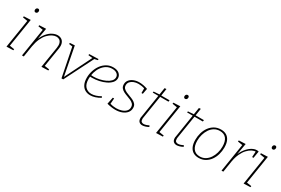

<svg xmlns="http://www.w3.org/2000/svg" viewBox="81 -1798 4204 2875"><g transform="rotate(30 2183.5 -360.5)"><path d="M77 2 157 -502 168 -485 72 -501 75 -521 192 -526 112 -23 103 -37 196 -22 193 -2ZM198 -658Q185 -658 177.5 -666.5Q170 -675 170 -689Q170 -705 179.5 -716.5Q189 -728 205 -728Q218 -728 225 -719.5Q232 -711 232 -697Q232 -681 222.5 -669.5Q213 -658 198 -658Z M681 2 739 -358Q747 -409 737 -441Q727 -473 704.5 -487.5Q682 -502 653 -502Q620 -502 582.5 -483.5Q545 -465 509 -427.5Q473 -390 446 -331Q419 -272 405 -191L375 0H344L424 -502L434 -485L339 -501L342 -521L458 -526L421 -308L412 -300Q443 -386 485.5 -436Q528 -486 573.5 -508Q619 -530 658 -530Q696 -530 725 -512Q754 -494 767 -456.5Q780 -419 770 -360L716 -24L704 -37L801 -22L798 -2Z M1028 2 928 -499 936 -492 869 -501 872 -521 954 -526 1050 -28H1045L1279 -499L1283 -493L1203 -501L1206 -521L1365 -526L1362 -506L1297 -492L1311 -499L1058 2Z M1525 7Q1475 7 1435.5 -15Q1396 -37 1373.5 -82.5Q1351 -128 1351 -197Q1351 -259 1370 -318.5Q1389 -378 1424 -425.5Q1459 -473 1509 -501.5Q1559 -530 1621 -530Q1687 -530 1723.5 -499Q1760 -468 1760 -421Q1760 -378 1729.5 -343.5Q1699 -309 1648.5 -284.5Q1598 -260 1538 -247Q1478 -234 1420 -234Q1407 -234 1397 -234.5Q1387 -235 1376 -236L1380 -263Q1391 -262 1403.5 -261Q1416 -260 1429 -260Q1479 -260 1531.5 -271.5Q1584 -283 1629 -304Q1674 -325 1701.5 -354Q1729 -383 1729 -419Q1729 -456 1699 -479.5Q1669 -503 1617 -503Q1562 -503 1518.5 -476.5Q1475 -450 1444.5 -406Q1414 -362 1398.5 -307.5Q1383 -253 1383 -197Q1383 -106 1424 -63Q1465 -20 1529 -20Q1564 -20 1604.5 -32.5Q1645 -45 1686 -69L1697 -48Q1652 -21 1608 -7Q1564 7 1525 7Z M1957 7Q1924 7 1887 1.5Q1850 -4 1814 -14L1838 -132H1861L1853 -24L1847 -37Q1873 -29 1902.5 -24.5Q1932 -20 1959 -20Q2008 -20 2051 -34Q2094 -48 2120.5 -75.5Q2147 -103 2147 -143Q2147 -178 2128 -199Q2109 -220 2078.5 -234Q2048 -248 2013.5 -260Q1979 -272 1948.5 -287.5Q1918 -303 1899 -327Q1880 -351 1880 -390Q1880 -432 1905.5 -463.5Q1931 -495 1974 -512.5Q2017 -530 2070 -530Q2104 -530 2141 -523Q2178 -516 2216 -502L2198 -407H2175V-496L2183 -484Q2154 -495 2124 -499.5Q2094 -504 2070 -504Q2027 -504 1991 -490Q1955 -476 1933.5 -451.5Q1912 -427 1912 -392Q1912 -359 1931 -339Q1950 -319 1980.5 -305Q2011 -291 2045.5 -279Q2080 -267 2110.5 -251.5Q2141 -236 2160.5 -211.5Q2180 -187 2179 -148Q2179 -102 2151 -67.5Q2123 -33 2073 -13Q2023 7 1957 7Z M2532 -25Q2502 -9 2474.5 -1Q2447 7 2425 7Q2391 7 2370 -13Q2349 -33 2349 -73Q2349 -81 2349.5 -87Q2350 -93 2352 -98L2416 -505L2422 -497H2318L2321 -517L2427 -524L2418 -515L2438 -643L2469 -646L2449 -515L2442 -523H2594L2590 -497H2437L2447 -505L2383 -102Q2382 -98 2381.5 -91.5Q2381 -85 2381 -78Q2381 -47 2395 -34Q2409 -21 2432 -21Q2451 -21 2473.5 -28Q2496 -35 2521 -48Z M2663 2 2743 -502 2754 -485 2658 -501 2661 -521 2778 -526 2698 -23 2689 -37 2782 -22 2779 -2ZM2784 -658Q2771 -658 2763.5 -666.5Q2756 -675 2756 -689Q2756 -705 2765.5 -716.5Q2775 -728 2791 -728Q2804 -728 2811 -719.5Q2818 -711 2818 -697Q2818 -681 2808.5 -669.5Q2799 -658 2784 -658Z M3126 -25Q3096 -9 3068.5 -1Q3041 7 3019 7Q2985 7 2964 -13Q2943 -33 2943 -73Q2943 -81 2943.5 -87Q2944 -93 2946 -98L3010 -505L3016 -497H2912L2915 -517L3021 -524L3012 -515L3032 -643L3063 -646L3043 -515L3036 -523H3188L3184 -497H3031L3041 -505L2977 -102Q2976 -98 2975.5 -91.5Q2975 -85 2975 -78Q2975 -47 2989 -34Q3003 -21 3026 -21Q3045 -21 3067.5 -28Q3090 -35 3115 -48Z M3484 -530Q3537 -530 3576 -507.5Q3615 -485 3637 -438.5Q3659 -392 3659 -319Q3659 -259 3642.5 -200.5Q3626 -142 3593 -95.5Q3560 -49 3511 -21Q3462 7 3398 7Q3347 7 3307.5 -15Q3268 -37 3245.5 -84.5Q3223 -132 3223 -205Q3223 -266 3239.5 -324Q3256 -382 3289 -428Q3322 -474 3371 -502Q3420 -530 3484 -530ZM3479 -503Q3425 -503 3383 -477.5Q3341 -452 3313 -409.5Q3285 -367 3270 -314.5Q3255 -262 3255 -208Q3255 -117 3293 -68.5Q3331 -20 3403 -20Q3457 -20 3498.5 -45.5Q3540 -71 3568.5 -113.5Q3597 -156 3612 -209Q3627 -262 3627 -316Q3627 -408 3589.5 -455.5Q3552 -503 3479 -503Z M3794 0 3874 -502 3884 -485 3789 -501 3792 -521 3908 -526 3871 -308 3863 -299Q3886 -369 3925 -420.5Q3964 -472 4010.5 -501Q4057 -530 4101 -530Q4119 -530 4133 -525L4113 -405H4089L4095 -510L4101 -502Q4070 -504 4033.5 -486Q3997 -468 3961 -430Q3925 -392 3897 -332.5Q3869 -273 3855 -191L3825 0Z M4177 2 4257 -502 4268 -485 4172 -501 4175 -521 4292 -526 4212 -23 4203 -37 4296 -22 4293 -2ZM4298 -658Q4285 -658 4277.5 -666.5Q4270 -675 4270 -689Q4270 -705 4279.5 -716.5Q4289 -728 4305 -728Q4318 -728 4325 -719.5Q4332 -711 4332 -697Q4332 -681 4322.5 -669.5Q4313 -658 4298 -658Z"/></g></svg>

Font: Bitter Thin ExtraLight
Style: Italic
Weight: 250
Italic angle: -9°
Version: Version 2.002